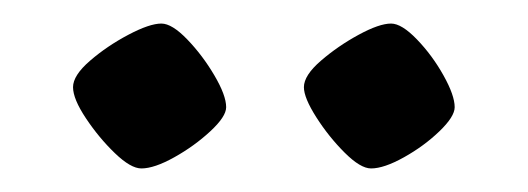

<svg xmlns="http://www.w3.org/2000/svg" viewBox="-20 -725 448 163"><path d="M295 -582Q286 -582 272.5 -595.5Q259 -609 248.5 -625.5Q238 -642 238 -651Q238 -661 252.5 -673.5Q267 -686 284.5 -695.5Q302 -705 312 -705Q321 -705 334 -691.5Q347 -678 356.5 -661Q366 -644 366 -634Q366 -626 353 -613.5Q340 -601 323 -591.5Q306 -582 295 -582ZM100 -582Q91 -582 77.5 -595Q64 -608 53 -624.5Q42 -641 42 -651Q42 -661 56.5 -673.5Q71 -686 89 -695.5Q107 -705 117 -705Q126 -705 139 -691.5Q152 -678 162 -661Q172 -644 172 -634Q172 -626 158.5 -613.5Q145 -601 128 -591.5Q111 -582 100 -582Z"/></svg>

Font: Texturina
Style: Regular
Weight: 400
Designer: Guillermo Torres Carreño
Foundry: Omnibus-Type
Version: Version 1.002; ttfautohint (v1.8.3)